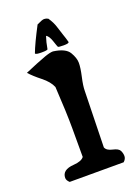

<svg xmlns="http://www.w3.org/2000/svg" viewBox="-112 -599 468 650"><g transform="rotate(-20 122.0 -274.0)"><path d="M107.4 -448.2Q107.4 -444.3 85 -444.3Q62.5 -444.3 62.5 -449.2Q74.2 -480.5 104.5 -538.1Q124 -547.9 131.3 -547.9Q138.7 -547.9 145.5 -543.9Q158.2 -525.4 163.6 -507.3Q168.9 -489.3 173.8 -475.6Q178.7 -461.9 182.6 -447.3V-446.3Q182.6 -441.4 163.6 -441.4Q144.5 -441.4 143.1 -443.8Q141.6 -446.3 134.8 -466.8Q127.9 -487.3 118.2 -492.2Q111.3 -471.7 107.4 -448.2ZM177.7 -271.5 172.9 -70.3Q177.7 -57.6 198.2 -53.2Q218.8 -48.8 223.6 -39.1Q228.5 -29.3 228.5 -19Q228.5 -8.8 218.8 0H24.4Q14.6 -8.8 14.6 -17.6Q14.6 -46.9 56.6 -49.8Q85.9 -51.8 94.7 -64.5V-168Q94.7 -222.7 88.9 -318.4Q80.1 -339.8 54.7 -359.9Q29.3 -379.9 14.6 -396.5Q39.1 -407.2 56.6 -414.1L91.8 -427.7Q111.3 -434.6 122.1 -434.6Q166 -428.7 178.7 -407.2Q191.4 -385.7 191.4 -368.2Q191.4 -350.6 184.6 -320.3Q177.7 -290 177.7 -271.5Z"/></g></svg>

Font: Essays1743
Style: Medium
Weight: 500
Designer: Based on the typeface in a 1743 English translation of the essays of Montaigne.  PostScript/TrueType font designed by Jo
Version: Version 002.100